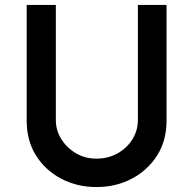

<svg xmlns="http://www.w3.org/2000/svg" viewBox="-20 -749 782 777"><path d="M206 -263Q206 -221 228.5 -185.5Q251 -150 288 -128.5Q325 -107 370 -107Q418 -107 456 -128.5Q494 -150 516 -185.5Q538 -221 538 -263V-729H654V-260Q654 -180 616 -120Q578 -60 513.5 -26Q449 8 370 8Q292 8 227.5 -26Q163 -60 125.5 -120Q88 -180 88 -260V-729H206Z"/></svg>

Font: Reem Kufi Medium
Style: Regular
Weight: 500
Designer: Khaled Hosny
Version: Version 1.001